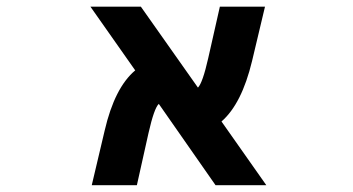

<svg xmlns="http://www.w3.org/2000/svg" viewBox="-20 -543 1040 565"><path d="M763.7 2H614.3L447.3 -237.3Q433.6 -224.6 417 -151.4L382.8 2H250L288.1 -159.2Q317.4 -285.2 377.9 -335.9L246.1 -523.4H394.5L562.5 -285.2Q576.2 -298.8 592.8 -372.1L627 -523.4H759.8L721.7 -363.3Q691.4 -237.3 631.8 -185.5Z"/></svg>

Font: Gen Shin Gothic Monospace Bold
Style: Bold
Weight: 700
Designer: [Source Han Sans]
Ryoko NISHIZUKA  (kana & ideographs); Paul D. Hunt (Latin, Greek & Cyrillic); Wenlong ZHANG  (bopomofo
Version: Version 1.002.20150607